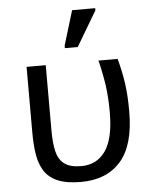

<svg xmlns="http://www.w3.org/2000/svg" viewBox="-55 -822 708 878"><g transform="rotate(-5 299.0 -383.0)"><path d="M282 10Q215 10 174.5 -7.5Q134 -25 113.5 -57.5Q93 -90 86 -134.5Q79 -179 79 -233V-536H167V-236Q167 -179 176 -140.5Q185 -102 211.5 -82Q238 -62 289 -62Q361 -62 400.5 -119Q440 -176 440 -296Q440 -366 432 -421Q424 -476 409 -536H497Q513 -477 521 -421.5Q529 -366 529 -292Q529 -137 464 -63.5Q399 10 282 10ZM261 -606V-618L309 -776H415V-766L320 -606Z"/></g></svg>

Font: Noto Sans Living
Style: Regular
Weight: 400
Designer: Monotype Design Team
Foundry: Monotype Imaging Inc.
Version: Version 2.013; ttfautohint (v1.8.4.7-5d5b)